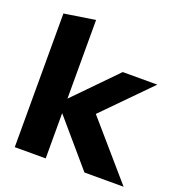

<svg xmlns="http://www.w3.org/2000/svg" viewBox="-131 -835 882 945"><g transform="rotate(20 310.0 -362.5)"><path d="M50 0V-700L212 -725V-313L423 -529H604L369 -290L620 0H415L212 -237V0Z"/></g></svg>

Font: Red Hat Display Black
Style: Regular
Weight: 900
Designer: Pentagram, MCKL
Foundry: Pentagram, MCKL
Version: Version 1.023; ttfautohint (v1.8.3)